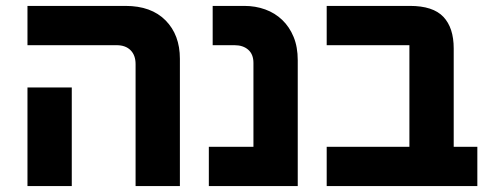

<svg xmlns="http://www.w3.org/2000/svg" viewBox="-20 -630 1659 650"><path d="M439 -413Q439 -443 422 -460Q405 -477 375 -477H73V-610H405Q492 -610 540.5 -561Q589 -512 589 -431V0H439ZM73 -334H223V0H73Z M687 -133H838V-417Q838 -446 820.5 -461.5Q803 -477 774 -477H700V-610H807Q845 -610 878 -598Q911 -586 935.5 -562.5Q960 -539 974 -505Q988 -471 988 -426V0H687Z M1086 -133H1366V-477H1086V-610H1368Q1446 -610 1481 -573Q1516 -536 1516 -466V-133H1596V0H1086Z"/></svg>

Font: IBM Plex Sans Hebrew
Style: Bold
Weight: 700
Designer: Mike Abbink, Paul van der Laan, Pieter van Rosmalen, Yanek Iontef
Foundry: Bold Monday
Version: Version 1.2